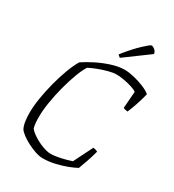

<svg xmlns="http://www.w3.org/2000/svg" viewBox="-218 -1052 1062 1174"><g transform="rotate(30 313.0 -465.5)"><path d="M268 0Q246 0 217.5 -9.5Q189 -19 160.5 -33.5Q132 -48 110 -64.5Q88 -81 79 -95Q69 -115 65 -142.5Q61 -170 61 -202Q61 -247 70 -304Q79 -361 94.5 -420.5Q110 -480 129.5 -532.5Q149 -585 170 -620Q201 -641 247 -664.5Q293 -688 343 -704Q393 -720 435 -720Q464 -720 502 -711Q540 -702 574.5 -687.5Q609 -673 626 -658Q616 -616 601.5 -574Q587 -532 576 -507Q567 -508 557 -510.5Q547 -513 545 -516L554 -633Q541 -643 515.5 -651Q490 -659 460.5 -664.5Q431 -670 405 -670Q382 -670 348.5 -661Q315 -652 282.5 -639.5Q250 -627 228 -615Q210 -588 191.5 -538.5Q173 -489 157.5 -430Q142 -371 132.5 -312.5Q123 -254 123 -209Q123 -184 125 -164.5Q127 -145 131 -131Q143 -114 172.5 -94.5Q202 -75 237 -61.5Q272 -48 298 -48Q318 -48 345.5 -53Q373 -58 399 -65Q425 -72 439 -77L506 -211Q525 -209 538 -202Q527 -161 513.5 -122Q500 -83 491 -60Q470 -48 433.5 -34Q397 -20 354 -10Q311 0 268 0ZM371 -768Q366 -772 360 -777Q354 -782 355 -784Q409 -851 451.5 -891Q494 -931 502 -931Q512 -931 526 -919.5Q540 -908 540 -892Z"/></g></svg>

Font: Texturina 72pt 72pt Thin
Style: Italic
Weight: 100
Italic angle: -11°
Designer: Guillermo Torres Carreño
Foundry: Omnibus-Type
Version: Version 1.002; ttfautohint (v1.8.3)